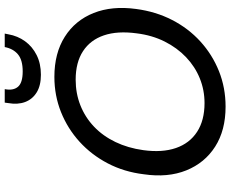

<svg xmlns="http://www.w3.org/2000/svg" viewBox="-101 -861 974 812"><g transform="rotate(-90 386.0 -455.0)"><path d="M341 12Q241 12 172 -32Q103 -76 71.5 -154Q40 -232 55 -334Q65 -417 101 -486Q137 -555 192.5 -605.5Q248 -656 318 -684Q388 -712 467 -712Q567 -712 636.5 -668Q706 -624 737 -546Q768 -468 754 -366Q743 -283 707.5 -214Q672 -145 616.5 -94.5Q561 -44 491 -16Q421 12 341 12ZM356 -77Q411 -77 460.5 -97Q510 -117 550 -155Q590 -193 616.5 -246Q643 -299 651 -364Q662 -445 642.5 -502.5Q623 -560 575.5 -591Q528 -622 455 -622Q397 -622 346.5 -602Q296 -582 256.5 -544.5Q217 -507 191.5 -454Q166 -401 157 -336Q146 -256 166 -198Q186 -140 234.5 -108.5Q283 -77 356 -77ZM476 -769Q430 -769 401 -787Q372 -805 360.5 -836Q349 -867 356 -907L358 -922H415Q408 -886 425 -866Q442 -846 490 -846Q538 -846 562 -866Q586 -886 593 -922H650L647 -907Q640 -867 617.5 -836Q595 -805 559 -787Q523 -769 476 -769Z"/></g></svg>

Font: DM Sans 36pt Medium
Style: Italic
Weight: 500
Italic angle: -10°
Designer: Colophon Foundry, Jonny Pinhorn
Foundry: Colophon Foundry
Version: Version 4.004;gftools[0.9.30]